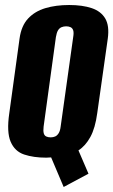

<svg xmlns="http://www.w3.org/2000/svg" viewBox="-20 -620 452 766"><path d="M234 126 184 8Q179 8 174.5 8.5Q170 9 164 9Q114 9 76.5 -3.5Q39 -16 22.5 -54.5Q6 -93 17 -168L58 -466Q65 -517 92 -546Q119 -575 161 -587.5Q203 -600 256 -600Q309 -600 346 -587.5Q383 -575 400 -546Q417 -517 410 -466L368 -169Q360 -109 340.5 -73.5Q321 -38 293 -20L333 73ZM182 -72Q192 -72 200 -75.5Q208 -79 214 -88.5Q220 -98 222 -115L272 -472Q275 -490 272 -499Q269 -508 261.5 -511.5Q254 -515 244 -515Q234 -515 225.5 -511.5Q217 -508 211.5 -499Q206 -490 203 -472L154 -115Q152 -98 154.5 -88.5Q157 -79 164.5 -75.5Q172 -72 182 -72Z"/></svg>

Font: Alumni Sans ExtraBold
Style: Italic
Weight: 800
Italic angle: -8°
Designer: Robert E. Leuschke
Foundry: Robert E. Leuschke
Version: Version 1.016